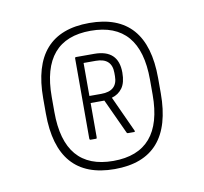

<svg xmlns="http://www.w3.org/2000/svg" viewBox="-54 -757 543 510"><g transform="rotate(-10 217.5 -502.0)"><path d="M217 -305Q62 -305 62 -482V-523Q62 -699 217 -699Q372 -699 372 -523V-482Q372 -305 217 -305ZM217 -327Q350 -327 350 -482V-523Q350 -678 217 -678Q85 -678 85 -523V-482Q85 -327 217 -327ZM167 -393Q164 -393 164 -397V-613Q164 -616 167 -616H216Q281 -616 281 -554Q281 -527 270.5 -512.5Q260 -498 242 -493L286 -397Q288 -393 284 -393H268Q265 -393 264 -396L221 -489H184V-397Q184 -393 182 -393ZM184 -508H216Q260 -508 260 -548V-557Q260 -597 217 -597H184Z"/></g></svg>

Font: Sofia Sans Cond ExtraLight
Style: Regular
Weight: 200
Width: 3
Designer: Botio Nikoltchev, Ani Petrova
Foundry: lettersoup
Version: Version 4.100; ttfautohint (v1.8.3)